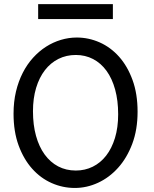

<svg xmlns="http://www.w3.org/2000/svg" viewBox="-20 -909 753 941"><path d="M654.3 -361.3Q654.3 -273.4 628.2 -204.1Q602.1 -134.8 558.8 -86.7Q515.6 -38.6 460.4 -13.2Q405.3 12.2 346.7 12.2Q287.6 12.2 233.4 -11.7Q179.2 -35.6 137.7 -82Q96.2 -128.4 71.3 -196Q46.4 -263.7 46.4 -351.6Q46.4 -410.2 58.3 -460.4Q70.3 -510.7 91.6 -552.2Q112.8 -593.8 142.1 -626Q171.4 -658.2 205.8 -680.2Q240.2 -702.1 278.6 -713.6Q316.9 -725.1 356.4 -725.1Q414.6 -725.1 468.5 -701.2Q522.5 -677.2 563.7 -630.9Q605 -584.5 629.6 -516.8Q654.3 -449.2 654.3 -361.3ZM559.1 -349.1Q559.1 -416.5 544.2 -470.5Q529.3 -524.4 502 -562Q474.6 -599.6 436.3 -619.6Q397.9 -639.6 351.6 -639.6Q305.2 -639.6 266.6 -620.4Q228 -601.1 200.2 -565.2Q172.4 -529.3 157 -478.3Q141.6 -427.2 141.6 -363.8Q141.6 -296.9 156.5 -243.2Q171.4 -189.5 199 -151.6Q226.6 -113.8 265.1 -93.5Q303.7 -73.2 351.6 -73.2Q396.5 -73.2 434.6 -92Q472.7 -110.8 500.2 -146.2Q527.8 -181.6 543.5 -232.9Q559.1 -284.2 559.1 -349.1ZM167 -888.7H533.2V-815.4H167Z"/></svg>

Font: Andika FrenchTight
Style: Regular
Weight: 400
Designer: Victor Gaultney, Annie Olsen, Julie Remington, Don Collingsworth, Eric Hays, Becca Hirsbrunner
Foundry: SIL International
Version: Version 5.000 ; Dig1 Dig4Opn Dig7 LnSpcTght